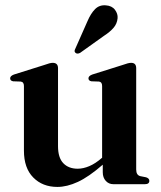

<svg xmlns="http://www.w3.org/2000/svg" viewBox="-20 -708 619 738"><path d="M72 -129V-377.5Q72 -393 59.5 -394.5L30.5 -395.5Q19 -397.5 19 -407Q19 -416 33.5 -421.5L149.5 -458Q172.5 -466.5 182.5 -466.5Q203 -466.5 203 -446V-146Q203 -102 223.2 -80.8Q243.5 -59.5 278.5 -59.5Q300 -59.5 323.5 -69.5Q347 -79.5 371 -100.5L372.5 -101.5V-377.5Q372.5 -393 360.5 -394.5L331.5 -395.5Q320 -397.5 320 -407Q320 -416 334.5 -421.5L450.5 -458Q473.5 -466.5 484 -466.5Q503.5 -466.5 503.5 -446V-56.5Q503.5 -35 519 -31L541.5 -26.5Q554 -22.5 554 -13Q554 0 537 0H416Q398 0 386.5 -12.8Q375 -25.5 375 -46V-75Q321 -28 279.2 -8.8Q237.5 10.5 200.5 10.5Q143.5 10.5 107.8 -25.8Q72 -62 72 -129ZM316 -626Q329 -656.5 345.5 -673Q362 -689.5 386.5 -687.5Q410 -686 421.8 -670.5Q433.5 -655 432 -638Q430 -616.5 416.2 -600.8Q402.5 -585 380 -570.5L287.5 -504.5Q276 -499 269.5 -505.5Q266 -509 266.8 -513.2Q267.5 -517.5 270 -522Z"/></svg>

Font: Fraunces 72pt S000 SemiBold
Style: Regular
Weight: 600
Version: Version 1.000; ttfautohint (v1.8.3)